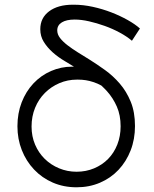

<svg xmlns="http://www.w3.org/2000/svg" viewBox="-20 -787 653 815"><path d="M305 8Q250 8 204 -12Q158 -32 124.5 -67.5Q91 -103 72.5 -150Q54 -197 54 -251Q54 -306 72 -352.5Q90 -399 122 -433Q154 -467 196.5 -485.5Q239 -504 285 -504Q288 -504 290 -504Q292 -504 294 -504Q275 -515 256 -527Q227 -544 204 -564.5Q181 -585 166 -609Q151 -633 151 -663Q151 -711 188.5 -739Q226 -767 289 -767Q292 -767 294 -767Q333 -767 374 -758Q415 -749 452.5 -734.5Q490 -720 522 -702Q554 -684 574 -666L540 -614Q519 -632 488.5 -648.5Q458 -665 424.5 -677Q391 -689 358 -696.5Q325 -704 297 -704Q262 -704 242.5 -692Q223 -680 223 -658Q223 -641 235 -625.5Q247 -610 266.5 -595Q286 -580 310 -565Q334 -550 360 -534Q392 -514 426 -489.5Q460 -465 488.5 -432Q517 -399 535 -355Q553 -311 553 -252Q553 -196 534.5 -148.5Q516 -101 483 -66Q450 -31 404.5 -11.5Q359 8 305 8ZM434 -400Q423 -412 410 -424Q394 -433 375 -439Q345 -449 312 -449Q309 -449 306 -449Q267 -449 232 -434Q197 -419 170.5 -392.5Q144 -366 129 -329.5Q114 -293 114 -250Q114 -208 129 -173Q144 -138 170 -112.5Q196 -87 231 -72.5Q266 -58 305 -58Q345 -58 379.5 -72.5Q414 -87 439 -112.5Q464 -138 478 -173.5Q492 -209 492 -251Q492 -298 476 -334.5Q460 -371 434 -400Z"/></svg>

Font: Rising Sun Light
Style: Regular
Weight: 300
Designer: Matt McInerney, Pablo Impallari, Rodrigo Fuenzalida (Raleway font), Stephen Hutchings (Greek), Cristiano Sobral (main ch
Foundry: The Rising Sun Project Authors
Version: Version 4.327; ttfautohint (v1.8.4.7-5d5b-dirty)